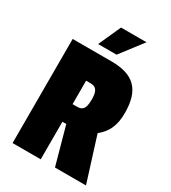

<svg xmlns="http://www.w3.org/2000/svg" viewBox="-193 -894 881 992"><g transform="rotate(30 247.0 -398.5)"><path d="M469 -424C469 -563 408 -621 276 -621H44V0H212V-224H235L297 0H482L399 -264C446 -303 469 -347 469 -424ZM286 -401C286 -344 272 -329 238 -329H212V-469H239C271 -469 286 -451 286 -401ZM383 -797H231L171 -664H281Z"/></g></svg>

Font: Passion One
Style: Regular
Weight: 400
Designer: Alejandro Lo Celso
Foundry: Fontstage
Version: Version 1.001